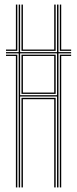

<svg xmlns="http://www.w3.org/2000/svg" viewBox="-20 -820 338 840"><path d="M61.8 0V-586.5H6.2V-592H61.8V-800H68V-592H229.5V-800H235.8V-592H291.2V-586.5H235.8V0H229.5V-397.8H68V0ZM49.5 0V-575.2H6.2V-580.8H55.8V0ZM74 0V-392H223.5V0H217.2V-386H80.2V0ZM241.8 0V-580.8H291.2V-575.2H247.8V0ZM68 -403.5H229.5V-586.5H68ZM74 -409.2V-580.8H223.5V-409.2ZM80.2 -415H217.2V-575.2H80.2ZM6.2 -597.5V-603.2H49.5V-800H55.8V-597.5ZM74 -597.5V-800H80.2V-603.2H217.2V-800H223.5V-597.5ZM241.8 -597.5V-800H247.8V-603.2H291.2V-597.5Z"/></svg>

Font: Big Shoulders Inline Display ExtraLight
Style: Regular
Weight: 250
Version: Version 2.002